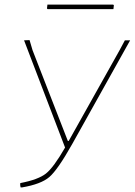

<svg xmlns="http://www.w3.org/2000/svg" viewBox="-20 -812 588 838"><path d="M474 -792 477 -789 475 -772H188L185 -775L187 -792ZM68 -10 69 -13Q147 -28 180.5 -54.5Q214 -81 264 -168L85 -636L109 -637L122 -593L276 -197H280L502 -593L525 -636H548L295 -183Q232 -71 195.5 -39.5Q159 -8 76 6H70Q68 0 68 -10Z"/></svg>

Font: Alegreya Sans SC Thin
Style: Italic
Weight: 100
Italic angle: -7°
Designer: Juan Pablo del Peral
Foundry: Huerta Tipografica
Version: Version 2.007